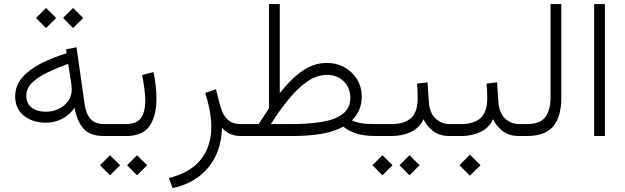

<svg xmlns="http://www.w3.org/2000/svg" viewBox="-20 -678 3117 957"><path d="M344.2 -638.2 394.5 -588.4 344.2 -538.1 294.4 -588.4ZM209.5 -638.2 259.8 -588.4 209.5 -538.1 159.7 -588.4ZM497.6 0Q427.7 0 395 -38.3Q362.3 -76.7 351.6 -141.6Q328.6 -106 290.8 -86.2Q252.9 -66.4 208 -66.4Q143.1 -66.4 99.4 -101.1Q55.7 -135.7 55.7 -197.3Q55.7 -250 89.8 -290.3Q124 -330.6 182.1 -360.6Q240.2 -390.6 312 -412.6L309.1 -432.1L361.3 -442.4L401.9 -158.2Q408.7 -109.4 431.9 -84.5Q455.1 -59.6 498.5 -59.6H521V0ZM337.4 -231Q337.4 -238.8 336.7 -246.3Q335.9 -253.9 335 -262.2L319.8 -359.9Q265.6 -340.3 218 -317.6Q170.4 -294.9 140.9 -266.6Q111.3 -238.3 111.3 -201.2Q111.3 -161.1 138.4 -141.1Q165.5 -121.1 207.5 -121.1Q241.2 -121.1 271 -134.8Q300.8 -148.4 319.1 -173.1Q337.4 -197.8 337.4 -231Z M500.5 -59.6H606.4Q662.6 -59.6 683.3 -90.8Q704.1 -122.1 704.1 -174.3Q704.1 -202.6 699.5 -237.1Q694.8 -271.5 688.5 -304.2L745.1 -318.8Q759.8 -248.5 759.8 -185.1Q759.8 -101.1 725.8 -50.5Q691.9 0 607.4 0H500.5ZM663.1 95.7 713.4 145.5 663.1 195.8 613.3 145.5ZM528.3 95.7 578.6 145.5 528.3 195.8 478.5 145.5Z M1182.6 0Q1146 0 1122.3 -12.7Q1098.6 -25.4 1086.4 -42.5Q1084.5 73.7 1020.8 153.8Q957 233.9 840.3 259.8L821.8 209.5Q931.2 181.6 982.2 115.5Q1033.2 49.3 1033.2 -44.9Q1033.2 -84 1025.4 -126.5Q1017.6 -168.9 1002.9 -214.8L1056.2 -232.9L1079.1 -146Q1089.8 -105 1114.3 -82.3Q1138.7 -59.6 1180.2 -59.6H1204.1V0Z M1607.9 -364.3Q1658.7 -364.3 1698.2 -341.8Q1737.8 -319.3 1760.5 -281.2Q1783.2 -243.2 1783.2 -195.8Q1782.7 -157.2 1769.5 -128.4Q1756.3 -99.6 1733.9 -78.1Q1758.8 -67.4 1782.7 -63.5Q1806.6 -59.6 1856.4 -59.6H1878.9V0H1856.4Q1794.4 0 1756.6 -12.2Q1718.8 -24.4 1690.9 -46.9Q1647 -22 1582 -11Q1517.1 0 1437 0H1184.6V-59.6H1269.5Q1280.3 -77.6 1295.2 -99.1Q1310.1 -120.6 1320.8 -138.2V-657.7H1374.5V-213.9Q1405.8 -253.4 1441.4 -287.6Q1477.1 -321.8 1518.6 -343Q1560.1 -364.3 1607.9 -364.3ZM1610.4 -304.7Q1558.1 -304.7 1509.3 -270.3Q1460.4 -235.8 1415.8 -179.9Q1371.1 -124 1330.1 -59.6H1435.1Q1517.6 -59.6 1583.5 -70.3Q1649.4 -81.1 1687.7 -109.6Q1726.1 -138.2 1726.1 -190.4Q1726.1 -240.2 1693.4 -272.5Q1660.6 -304.7 1610.4 -304.7Z M1858.4 -59.6H1931.6Q1995.6 -59.6 2028.6 -89.4Q2061.5 -119.1 2062 -187.5Q2062 -208.5 2061 -226.8Q2060.1 -245.1 2058.6 -261.2L2110.8 -267.6L2117.7 -168.5Q2121.1 -115.7 2150.6 -87.6Q2180.2 -59.6 2222.2 -59.6H2241.7V0H2221.7Q2167.5 0 2135 -27.8Q2102.5 -55.7 2091.3 -84Q2071.3 -41 2028.6 -20.5Q1985.8 0 1931.2 0H1858.4ZM2021 95.7 2071.3 145.5 2021 195.8 1971.2 145.5ZM1886.2 95.7 1936.5 145.5 1886.2 195.8 1836.4 145.5Z M2221.7 -59.6H2278.3Q2342.3 -59.6 2375.2 -89.4Q2408.2 -119.1 2408.7 -187.5Q2408.7 -208.5 2407.7 -226.8Q2406.7 -245.1 2405.3 -261.2L2457.5 -267.6L2464.4 -168.5Q2467.8 -115.7 2497.3 -87.6Q2526.9 -59.6 2568.8 -59.6H2588.4V0H2568.4Q2514.2 0 2481.7 -27.8Q2449.2 -55.7 2438 -84Q2418 -41 2375.2 -20.5Q2332.5 0 2277.8 0H2221.7ZM2322.3 92.8 2375 145.5 2322.3 197.8 2270 145.5Z M2568.8 -59.6H2606.9Q2673.8 -59.6 2699 -95.9Q2724.1 -132.3 2724.1 -190.4V-657.7H2777.8V-190.9Q2777.8 -95.7 2737.3 -47.9Q2696.8 0 2606.4 0H2568.8Z M2995.1 -657.7V0H2941.4V-657.7Z"/></svg>

Font: Vazirmatn UI ExtraLight
Style: Regular
Weight: 200
Designer: Saber Rastikerdar
Foundry: Saber Rastikerdar
Version: Version 33.003